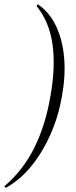

<svg xmlns="http://www.w3.org/2000/svg" viewBox="-50 -746 348 883"><path d="M126 -725Q178 -689 208 -625.5Q238 -562 245 -480Q252 -398 235 -304Q219 -211 182.5 -128.5Q146 -46 94.5 17.5Q43 81 -22 117Q-25 118 -28 114Q-31 110 -28 109Q56 37 107.5 -66Q159 -169 182 -304Q206 -439 191.5 -542Q177 -645 119 -717Q118 -719 121 -723Q124 -727 126 -725Z"/></svg>

Font: Cormorant Light Light
Style: Italic
Weight: 300
Italic angle: -10°
Version: Version 4.000